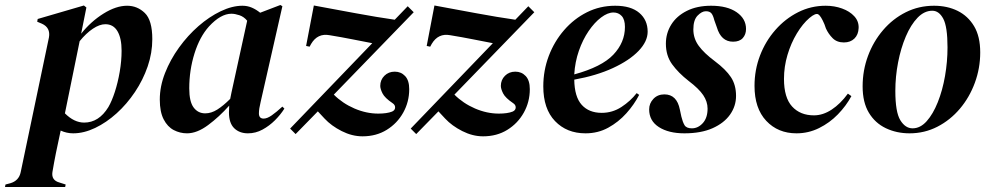

<svg xmlns="http://www.w3.org/2000/svg" viewBox="-82 -519 3950 769"><path d="M211 15Q185 15 161 4Q150 54 142 94Q134 134 128 170Q123 203 156 212L181 220L179 230H-62L-60 220L-41 215Q-6 205 1 170L114 -369Q121 -408 86 -424L67 -432L69 -443L254 -497L264 -489L243 -384Q282 -433 332.5 -464.5Q383 -496 427 -496Q468 -496 498 -467Q528 -438 528 -362Q528 -307 509.5 -253Q491 -199 458.5 -150.5Q426 -102 385 -65Q344 -28 299 -6.5Q254 15 211 15ZM340 -422Q317 -422 290 -404Q263 -386 237 -354L178 -65Q215 -28 255 -28Q314 -28 352 -90Q366 -114 378 -151Q390 -188 397.5 -231.5Q405 -275 405 -316Q405 -366 388.5 -394Q372 -422 340 -422Z M667 15Q639 15 614 2Q589 -11 573.5 -41Q558 -71 558 -120Q558 -173 579 -226.5Q600 -280 635 -328.5Q670 -377 713 -414.5Q756 -452 802 -474Q848 -496 889 -496Q909 -496 926.5 -488.5Q944 -481 960 -468L1041 -499L1049 -494L962 -111Q955 -83 955 -65Q955 -44 974 -44Q988 -44 1006.5 -57Q1025 -70 1049 -92L1057 -84Q1042 -60 1019.5 -37.5Q997 -15 969.5 0Q942 15 911 15Q877 15 856 -5.5Q835 -26 835 -69Q835 -83 836 -96Q796 -51 751.5 -18Q707 15 667 15ZM676 -165Q676 -112 693.5 -88.5Q711 -65 740 -65Q764 -65 788 -80Q812 -95 840 -123Q842 -135 845 -148L908 -436Q895 -452 877 -458Q859 -464 845 -464Q802 -464 755 -413Q718 -372 697 -305Q676 -238 676 -165Z M1102 18 1080 -4 1409 -346Q1372 -353 1329.5 -361.5Q1287 -370 1238 -378Q1190 -387 1164 -343L1158 -332L1144 -335L1175 -497Q1256 -482 1342.5 -466Q1429 -450 1499 -440L1551 -494L1575 -470L1255 -140Q1290 -105 1337.5 -84.5Q1385 -64 1433 -64Q1450 -64 1464 -66Q1478 -68 1488 -72Q1500 -77 1500.5 -88Q1501 -99 1490 -106Q1459 -127 1450 -145Q1441 -163 1441 -175Q1441 -199 1457.5 -215.5Q1474 -232 1499 -232Q1524 -232 1540.5 -214.5Q1557 -197 1557 -162Q1557 -111 1533 -68Q1509 -25 1467 1Q1425 27 1370 27Q1328 27 1286.5 6Q1245 -15 1218 -44L1191 -73Z M1585 18 1563 -4 1892 -346Q1855 -353 1812.5 -361.5Q1770 -370 1721 -378Q1673 -387 1647 -343L1641 -332L1627 -335L1658 -497Q1739 -482 1825.5 -466Q1912 -450 1982 -440L2034 -494L2058 -470L1738 -140Q1773 -105 1820.5 -84.5Q1868 -64 1916 -64Q1933 -64 1947 -66Q1961 -68 1971 -72Q1983 -77 1983.5 -88Q1984 -99 1973 -106Q1942 -127 1933 -145Q1924 -163 1924 -175Q1924 -199 1940.5 -215.5Q1957 -232 1982 -232Q2007 -232 2023.5 -214.5Q2040 -197 2040 -162Q2040 -111 2016 -68Q1992 -25 1950 1Q1908 27 1853 27Q1811 27 1769.5 6Q1728 -15 1701 -44L1674 -73Z M2263 15Q2188 15 2141 -34Q2094 -83 2094 -173Q2094 -237 2116 -295Q2138 -353 2177.5 -398.5Q2217 -444 2269 -470Q2321 -496 2382 -496Q2445 -496 2478.5 -467.5Q2512 -439 2512 -392Q2512 -353 2475.5 -315Q2439 -277 2373 -246.5Q2307 -216 2218 -200Q2219 -131 2248 -99Q2277 -67 2328 -67Q2371 -67 2407 -90.5Q2443 -114 2468 -146L2478 -139Q2458 -100 2426.5 -65Q2395 -30 2354 -7.5Q2313 15 2263 15ZM2375 -469Q2352 -469 2325.5 -449Q2299 -429 2275.5 -394.5Q2252 -360 2236.5 -315.5Q2221 -271 2218 -221Q2328 -251 2374.5 -300Q2421 -349 2421 -411Q2421 -441 2408 -455Q2395 -469 2375 -469Z M2659 15Q2596 15 2557 -10Q2518 -35 2518 -81Q2518 -105 2535 -123Q2552 -141 2579 -141Q2629 -141 2641 -80L2647 -52Q2652 -31 2659.5 -18Q2667 -5 2689 -5Q2714 -5 2733 -26Q2752 -47 2752 -84Q2752 -112 2734.5 -138Q2717 -164 2676 -195Q2635 -227 2610 -261.5Q2585 -296 2585 -344Q2585 -386 2606.5 -420.5Q2628 -455 2669 -475.5Q2710 -496 2766 -496Q2831 -496 2868.5 -470Q2906 -444 2906 -403Q2906 -381 2893 -366.5Q2880 -352 2854 -352Q2806 -352 2789 -410L2779 -438Q2774 -458 2767 -466Q2760 -474 2745 -474Q2729 -474 2712 -456.5Q2695 -439 2695 -401Q2695 -365 2716.5 -335.5Q2738 -306 2781 -274Q2825 -241 2845.5 -210Q2866 -179 2866 -135Q2866 -94 2842 -60Q2818 -26 2772 -5.5Q2726 15 2659 15Z M3108 15Q3034 15 2987 -35Q2940 -85 2940 -175Q2940 -239 2962 -296.5Q2984 -354 3023.5 -399Q3063 -444 3114.5 -470Q3166 -496 3225 -496Q3260 -496 3290.5 -485Q3321 -474 3339.5 -454Q3358 -434 3357 -407Q3356 -380 3340 -364.5Q3324 -349 3298 -349Q3270 -349 3253 -366Q3236 -383 3226 -405L3220 -422Q3206 -455 3195.5 -461.5Q3185 -468 3160 -447Q3133 -424 3109.5 -385Q3086 -346 3072 -299Q3058 -252 3058 -203Q3058 -128 3090.5 -92.5Q3123 -57 3178 -57Q3214 -57 3249 -80Q3284 -103 3314 -144L3328 -134Q3307 -95 3274 -61Q3241 -27 3198.5 -6Q3156 15 3108 15Z M3561 15Q3509 15 3466 -5.5Q3423 -26 3398 -67.5Q3373 -109 3373 -173Q3373 -237 3394.5 -295Q3416 -353 3455 -398.5Q3494 -444 3546 -470Q3598 -496 3659 -496Q3712 -496 3753.5 -475.5Q3795 -455 3819.5 -414Q3844 -373 3844 -309Q3844 -246 3822.5 -187.5Q3801 -129 3762.5 -83.5Q3724 -38 3672.5 -11.5Q3621 15 3561 15ZM3573 -5Q3604 -5 3629.5 -33.5Q3655 -62 3674 -109.5Q3693 -157 3703 -214.5Q3713 -272 3713 -329Q3713 -412 3696 -444Q3679 -476 3652 -476Q3620 -476 3593 -448Q3566 -420 3546 -373Q3526 -326 3515 -269Q3504 -212 3504 -155Q3504 -70 3524 -37.5Q3544 -5 3573 -5Z"/></svg>

Font: DeepMind Serif Display
Style: Italic
Weight: 400
Italic angle: -12°
Designer: Frank Grießhammer / Modifications: Colophon Foundry
Foundry: Colophon Foundry
Version: Version 5.003; ttfautohint (v1.8.2)